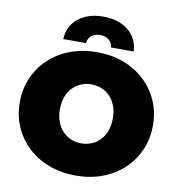

<svg xmlns="http://www.w3.org/2000/svg" viewBox="-99 -1017 1045 1122"><g transform="rotate(10 424.0 -455.5)"><path d="M425 16Q339 16 266.5 -11Q194 -38 141 -87.5Q88 -137 58.5 -204Q29 -271 29 -350Q29 -430 58.5 -496.5Q88 -563 141 -612.5Q194 -662 266.5 -689Q339 -716 424 -716Q510 -716 582 -689Q654 -662 707 -612.5Q760 -563 789.5 -496.5Q819 -430 819 -350Q819 -271 789.5 -204Q760 -137 707 -87.5Q654 -38 582 -11Q510 16 425 16ZM424 -175Q457 -175 485.5 -187Q514 -199 535.5 -221.5Q557 -244 569 -276.5Q581 -309 581 -350Q581 -391 569 -423.5Q557 -456 535.5 -478.5Q514 -501 485.5 -513Q457 -525 424 -525Q391 -525 362.5 -513Q334 -501 312.5 -478.5Q291 -456 279 -423.5Q267 -391 267 -350Q267 -309 279 -276.5Q291 -244 312.5 -221.5Q334 -199 362.5 -187Q391 -175 424 -175ZM215 -757Q219 -836 276.5 -881.5Q334 -927 424 -927Q514 -927 571.5 -881.5Q629 -836 633 -757H498Q496 -785 475.5 -801.5Q455 -818 424 -818Q393 -818 372.5 -801.5Q352 -785 350 -757Z"/></g></svg>

Font: Montserrat Thin Black
Style: Regular
Weight: 900
Version: Version 9.000